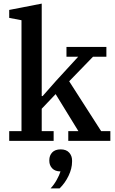

<svg xmlns="http://www.w3.org/2000/svg" viewBox="-20 -780 637 1063"><path d="M31 -54H99V-668L31 -681V-725L211 -760V-248H216L290 -332L413 -466H348V-520H569V-466H495L363 -330L540 -54H591V0H358V-54H414L288 -259L211 -178V-54H277V0H31ZM260 263Q279 243 294 216Q309 189 315 169Q285 169 269 152Q253 135 253 110V107Q253 81 269 64Q285 47 316 47Q347 47 363 65Q379 83 379 108V115Q379 153 359.5 193.5Q340 234 310 263H260Z"/></svg>

Font: IBM Plex Serif Medium
Style: Regular
Weight: 500
Designer: Mike Abbink, Paul van der Laan, Pieter van Rosmalen
Foundry: Bold Monday
Version: Version 2.5